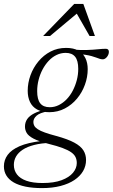

<svg xmlns="http://www.w3.org/2000/svg" viewBox="-84 -710 578 984"><path d="M443 -406Q435 -406 427.2 -408.5Q419.5 -411 409.5 -414.8Q399.5 -418.5 385.5 -422.5Q371.5 -426.5 351.5 -429.5Q331.5 -432.5 303 -433.5L284 -456.5Q328.5 -452.5 361.5 -453.8Q394.5 -455 418.2 -457.5Q442 -460 458.5 -460Q466 -460 470 -456Q474 -452 474 -444.5Q474 -437 471.2 -430.2Q468.5 -423.5 464 -418Q459.5 -412.5 454 -409.2Q448.5 -406 443 -406ZM171 -160.5Q195.5 -160.5 217.5 -171.5Q239.5 -182.5 257.8 -201.5Q276 -220.5 289 -245.5Q302 -270.5 309.5 -299Q317 -327.5 317 -357Q317 -399.5 301 -419.2Q285 -439 252.5 -439Q228 -439 205.8 -428.2Q183.5 -417.5 165.5 -398.2Q147.5 -379 134.2 -354Q121 -329 113.8 -300.5Q106.5 -272 106.5 -243Q106.5 -200.5 122.2 -180.5Q138 -160.5 171 -160.5ZM255 -464.5Q293 -464.5 317.2 -450.8Q341.5 -437 353.5 -412.5Q365.5 -388 365.5 -355.5Q365.5 -315 351.2 -275.8Q337 -236.5 310.8 -204.8Q284.5 -173 248.2 -154Q212 -135 168.5 -135Q131 -135 106.2 -148.8Q81.5 -162.5 69.8 -187.2Q58 -212 58 -244.5Q58 -285 72.2 -324.2Q86.5 -363.5 112.8 -395.2Q139 -427 175 -445.8Q211 -464.5 255 -464.5ZM131 254Q83.5 254 47 246.5Q10.5 239 -14 224.8Q-38.5 210.5 -51.2 189.8Q-64 169 -64 142.5Q-64 110 -44.8 83.8Q-25.5 57.5 16.5 39.2Q58.5 21 128.5 12.5L157 7.5L177.5 22Q127.5 23.5 91.5 32.8Q55.5 42 32.5 57.2Q9.5 72.5 -1.8 92.2Q-13 112 -13 135Q-13 163 3 184Q19 205 51.5 216.5Q84 228 134.5 228Q192.5 228 231.5 213.5Q270.5 199 290 175.5Q309.5 152 309.5 125.5Q309.5 108.5 303 95Q296.5 81.5 280.5 70.2Q264.5 59 236.5 48.5Q208.5 38 166 27.5Q114.5 14.5 88 0.5Q61.5 -13.5 52.8 -28.8Q44 -44 44 -61Q44 -83 55.5 -99.8Q67 -116.5 91.5 -129Q116 -141.5 153 -149L162 -139.5Q120 -132 103.5 -117.2Q87 -102.5 87 -84.5Q87 -74 92 -65Q97 -56 110 -47.5Q123 -39 146 -30.8Q169 -22.5 205 -13Q263.5 3 296.8 21Q330 39 343.5 60.8Q357 82.5 357 110Q357 140.5 341.8 166.8Q326.5 193 297.5 212.5Q268.5 232 226.5 243Q184.5 254 131 254ZM137 -525.5 296.5 -690H343L402.5 -525.5H375L303.5 -650.5H322L172.5 -525.5Z"/></svg>

Font: Newsreader Light
Style: Italic
Weight: 300
Italic angle: -17°
Designer: Hugues Gentile
Foundry: Production Type
Version: Version 1.003